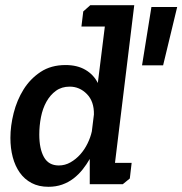

<svg xmlns="http://www.w3.org/2000/svg" viewBox="-20 -708 701 738"><path d="M300 -664 327 -688H496L422 -82H486L479 -22L452 0H325V-97Q313 -76 297.5 -56.5Q282 -37 262.5 -22Q243 -7 219 1.5Q195 10 166 10Q129 10 101.5 -4.5Q74 -19 56 -44.5Q38 -70 29 -104Q20 -138 20 -178Q20 -224 32.5 -273.5Q45 -323 70.5 -364Q96 -405 136 -431.5Q176 -458 232 -458Q277 -458 308.5 -439.5Q340 -421 356 -389L383 -606H293ZM248 -375Q217 -375 195 -359Q173 -343 158.5 -317Q144 -291 137.5 -258Q131 -225 131 -191Q131 -136 149 -104Q167 -72 206 -72Q230 -72 251 -84Q272 -96 288.5 -114.5Q305 -133 316.5 -156.5Q328 -180 333 -203L341 -268Q342 -318 314 -346.5Q286 -375 248 -375ZM607 -457H526L562 -681H661Z"/></svg>

Font: Zilla Slab SemiBold
Style: Regular
Weight: 600
Designer: Typotheque.com
Foundry: Typotheque type foundry
Version: Version 1.0; 2017